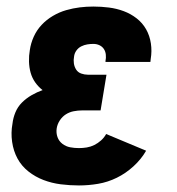

<svg xmlns="http://www.w3.org/2000/svg" viewBox="-20 -558 540 586"><path d="M221 8Q193 8 165.5 4.5Q138 1 113 -8.5Q88 -18 67 -34.5Q46 -51 33.5 -74Q21 -97 17 -125Q13 -153 18 -180Q20 -198 27 -215Q34 -232 47 -245Q60 -258 76.5 -267.5Q93 -277 110 -283Q97 -293 87.5 -306.5Q78 -320 73.5 -336Q69 -352 68.5 -370Q68 -388 71 -405Q74 -426 83 -446Q92 -466 107 -482Q122 -498 141.5 -509.5Q161 -521 182 -527Q203 -533 223.5 -535.5Q244 -538 265 -538Q289 -538 312.5 -535Q336 -532 357.5 -524Q379 -516 397 -502Q415 -488 426 -468.5Q437 -449 440.5 -425.5Q444 -402 440 -378Q440 -376 439.5 -373.5Q439 -371 439 -369H302Q302 -370 302 -370.5Q302 -371 302 -372Q304 -381 303 -391Q302 -401 297 -408.5Q292 -416 283.5 -420Q275 -424 265 -424Q256 -424 246.5 -422.5Q237 -421 228 -416.5Q219 -412 213 -403.5Q207 -395 206 -385Q204 -375 205.5 -364.5Q207 -354 212.5 -345.5Q218 -337 228 -333.5Q238 -330 248 -330H305L287 -221H230Q218 -221 205 -218.5Q192 -216 181 -209Q170 -202 162.5 -190.5Q155 -179 153 -166Q151 -152 155.5 -139.5Q160 -127 170.5 -119Q181 -111 194 -108.5Q207 -106 221 -106Q233 -106 245 -108Q257 -110 268 -115.5Q279 -121 288.5 -129.5Q298 -138 304 -149L426 -98Q411 -72 387.5 -50.5Q364 -29 336.5 -15.5Q309 -2 279.5 3Q250 8 221 8Z"/></svg>

Font: Iosevka Slab Heavy
Style: Italic
Weight: 900
Italic angle: -9°
Monospace: yes
Designer: Belleve Invis
Foundry: Belleve Invis
Version: Version 11.1.0; ttfautohint (v1.8.3)